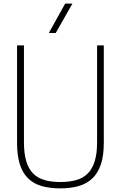

<svg xmlns="http://www.w3.org/2000/svg" viewBox="-20 -1030 666 1058"><path d="M313 8Q255 8 210.5 -4.5Q166 -17 135.5 -46.5Q105 -76 89.5 -124Q74 -172 74 -243V-780H112V-246Q112 -183 125 -140.5Q138 -98 163.5 -73Q189 -48 226.5 -37.5Q264 -27 313 -27Q361 -27 399 -37.5Q437 -48 462.5 -73Q488 -98 501.5 -140.5Q515 -183 515 -246V-780H552V-243Q552 -171 535.5 -123Q519 -75 488 -46Q457 -17 412.5 -4.5Q368 8 313 8ZM287 -848H249L339 -1010H379Z"/></svg>

Font: Tanohe Sans ExtraLight
Style: Regular
Weight: 250
Designer: Village Type and Design LLC & Cristiano Sobral
Foundry: Cooper Hewitt Smithsonian Design Museum
Version: Version 1.00;September 29, 2021;FontCreator 13.0.0.2655 64-b